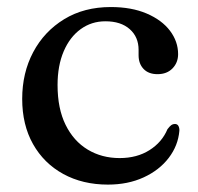

<svg xmlns="http://www.w3.org/2000/svg" viewBox="-20 -500 550 532"><path d="M473.5 -350Q473.5 -326.5 458 -310.5Q442.5 -294.5 416.5 -294.5Q391.5 -294.5 377.8 -309Q364 -323.5 364 -347V-362Q364 -397.5 339.5 -419.2Q315 -441 272 -441Q233.5 -441 203.5 -419.2Q173.5 -397.5 156.5 -357.8Q139.5 -318 139.5 -264.5Q139.5 -199 161.8 -154Q184 -109 223 -85.5Q262 -62 311.5 -62Q359.5 -62 394.2 -84Q429 -106 444 -142Q450.5 -150.5 454.8 -153.5Q459 -156.5 464.5 -156.5Q471.5 -156.5 474.5 -150.8Q477.5 -145 477 -137.5Q473.5 -96.5 447.5 -62.5Q421.5 -28.5 378 -8.5Q334.5 11.5 279 11.5Q209 11.5 155.2 -18Q101.5 -47.5 71.5 -100.8Q41.5 -154 41.5 -226Q41.5 -298 72 -355.5Q102.5 -413 157.8 -446.8Q213 -480.5 287 -480.5Q344.5 -480.5 386.5 -462.5Q428.5 -444.5 451 -414.8Q473.5 -385 473.5 -350Z"/></svg>

Font: Fraunces 11pt
Style: Regular
Weight: 400
Version: Version 1.000;[b76b70a41]